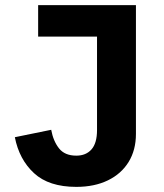

<svg xmlns="http://www.w3.org/2000/svg" viewBox="-20 -718 640 750"><path d="M511 -698V-195Q511 -132 482.5 -85.5Q454 -39 401.5 -13.5Q349 12 278 12Q171 12 113 -41.5Q55 -95 38 -182L180 -211Q188 -167 210.5 -138.5Q233 -110 278 -110Q316 -110 337.5 -134.5Q359 -159 359 -210V-575H129V-698Z"/></svg>

Font: Lilex
Style: Regular
Weight: 400
Monospace: yes
Designer: Mike Abbink, Paul van der Laan, Pieter van Rosmalen, Mikhael Khrustik
Foundry: Mikhael Khrustik
Version: Version 2.510